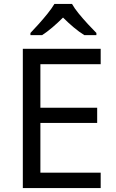

<svg xmlns="http://www.w3.org/2000/svg" viewBox="-20 -964 596 984"><path d="M496 0H97V-714H496V-635H187V-412H478V-334H187V-79H496ZM349 -944Q361 -922 383.5 -894.5Q406 -867 430.5 -840.5Q455 -814 474 -795V-784H412Q386 -800 358 -823.5Q330 -847 303 -874Q276 -847 249 -824Q222 -801 196 -784H136V-795Q155 -815 178.5 -841Q202 -867 224 -894.5Q246 -922 259 -944Z"/></svg>

Font: Noto Sans Mongolian
Style: Regular
Weight: 400
Designer: Monotype Design Team
Foundry: Monotype Imaging Inc.
Version: Version 3.001; ttfautohint (v1.8.4.7-5d5b)